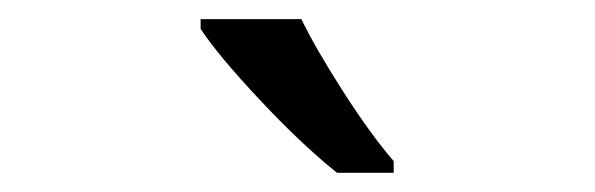

<svg xmlns="http://www.w3.org/2000/svg" viewBox="-20 -786 620 200"><path d="M390.1 -606H331.1Q294.4 -635.3 250.7 -681.9Q207 -728.5 189 -755.9V-766.1H293.9Q309.6 -733.9 338.4 -689.2Q367.2 -644.5 390.1 -618.2Z"/></svg>

Font: Noto Sans Historic
Style: Regular
Weight: 400
Designer: Monotype Design Team
Foundry: Monotype Imaging Inc.
Version: Version 0.71 uh